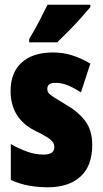

<svg xmlns="http://www.w3.org/2000/svg" viewBox="-20 -786 436 816"><path d="M372 -170Q372 -81 322 -35.5Q272 10 183 10Q143 10 103.5 3Q64 -4 26 -21V-174Q56 -156 92.5 -142.5Q129 -129 166 -129Q211 -129 211 -161Q211 -170 206.5 -179Q202 -188 184.5 -200Q167 -212 128 -231Q25 -283 25 -400Q25 -477 72 -520Q119 -563 205 -563Q248 -563 286 -551Q324 -539 364 -516L324 -393Q299 -410 271.5 -422Q244 -434 215 -434Q181 -434 181 -408Q181 -399 185.5 -392Q190 -385 207 -374Q224 -363 259 -342Q309 -314 340.5 -274Q372 -234 372 -170ZM364 -756Q350 -739 326.5 -712.5Q303 -686 275.5 -658Q248 -630 223 -606H104V-620Q128 -660 147 -696.5Q166 -733 182 -766H364Z"/></svg>

Font: Noto Sans Gujarati UI ExtraCondensed Black
Style: Regular
Weight: 900
Width: 2
Designer: Jelle Bosma - Monotype Design Team, Universal Thirst
Foundry: Monotype Imaging Inc.
Version: Version 2.106; ttfautohint (v1.8.4.7-5d5b)